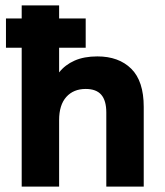

<svg xmlns="http://www.w3.org/2000/svg" viewBox="-20 -688 610 708"><path d="M60 0V-668H198V-421Q220 -449 255 -464.5Q290 -480 339 -480Q418 -480 464 -434.5Q510 -389 510 -294V0H372V-273Q372 -317 353.5 -338.5Q335 -360 296 -360Q251 -360 224.5 -330.5Q198 -301 198 -245V0ZM2 -512V-620H296V-512Z"/></svg>

Font: Gantari
Style: Bold
Weight: 700
Designer: Anugrah Pasau
Foundry: Lafontype
Version: Version 1.000; ttfautohint (v1.6)